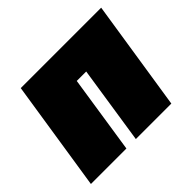

<svg xmlns="http://www.w3.org/2000/svg" viewBox="-122 -672 834 834"><g transform="rotate(-45 294.5 -255.0)"><path d="M285 0 340 -360H282L227 0H9L88 -510H582L503 0Z"/></g></svg>

Font: Azeri Sans Black
Style: Italic
Weight: 900
Designer: Hector Gatti & Omnibus-Type (original fonts) / Cristiano Sobral (main changes and remastering)
Foundry: Omnibus-Type
Version: Version 0.07;August 21, 2020;FontCreator 13.0.0.2681 64-bit;